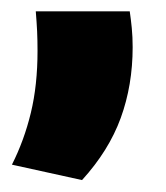

<svg xmlns="http://www.w3.org/2000/svg" viewBox="-20 -192 285 330"><path d="M203 -172.5Q205 -159 206.5 -143.8Q208 -128.5 208 -111Q208 -45.5 187.5 10.8Q167 67 121 117.5L0.5 91Q21.5 49.5 33 2Q44.5 -45.5 44.5 -104.5Q44.5 -122.5 43.8 -138.2Q43 -154 41.5 -172.5Z"/></svg>

Font: Anek Bangla Medium ExtraBold
Style: Regular
Weight: 800
Version: Version 1.003